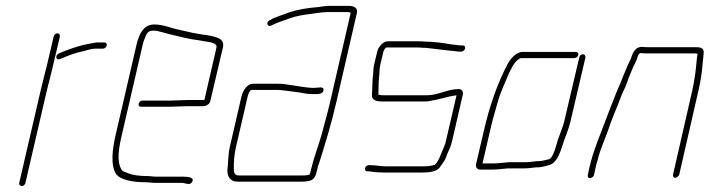

<svg xmlns="http://www.w3.org/2000/svg" viewBox="-20 -600 2406 651"><path d="M342 -446C343 -452 340 -456 334 -456H306C292 -454 277 -450 264 -448C236 -441 205 -430 180 -419C165 -412 170 -393 184 -400C207 -410 238 -422 265 -427C277 -430 290 -435 302 -435H329C335 -435 341 -440 342 -446ZM162 -476 138 -374C132 -350 124 -320 118 -294L45 21C44 26 49 31 54 31C59 31 65 26 66 21L139 -294C145 -319 154 -351 159 -374L183 -476C184 -482 181 -487 175 -487C169 -487 163 -482 162 -476Z M480 -3C455 -3 428 -6 411 -14C403 -17 394 -19 391 -27C376 -52 382 -96 393 -142L464 -449C465 -454 467 -460 470 -468C477 -485 480 -496 499 -496C505 -496 509 -496 513 -495C524 -492 542 -488 555 -484C589 -476 621 -467 657 -463L673 -460C687 -458 718 -455 714 -439L673 -261H620C607 -261 572 -259 558 -259H463C457 -259 451 -254 450 -248C449 -242 452 -238 458 -238H553C567 -238 602 -240 615 -240H669C679 -240 691 -247 693 -257L736 -440C743 -472 708 -475 682 -481L665 -483C660 -484 654 -485 648 -486C628 -489 608 -495 588 -499C560 -504 535 -517 503 -517C467 -517 452 -486 443 -449L372 -142C360 -90 356 -43 371 -14C385 11 432 18 475 18C485 18 494 20 504 20H596C609 20 624 31 632 16C640 1 616 -1 601 -1H509C498 -1 491 -3 480 -3Z M799 -274 759 -101C753 -73 754 -47 751 -23C751 -2 760 16 785 16H995C1009 16 1016 16 1029 13C1047 10 1052 -8 1056 -27C1057 -33 1059 -40 1062 -47C1082 -110 1104 -182 1120 -252L1190 -556C1194 -572 1181 -580 1164 -580H1094C1081 -580 1069 -577 1058 -576C1023 -573 990 -568 960 -558C937 -548 915 -544 894 -531C880 -524 887 -506 901 -514C920 -524 942 -530 963 -538C984 -546 1011 -550 1035 -553C1054 -555 1070 -559 1089 -559H1159C1164 -559 1167 -558 1169 -556L1099 -253C1091 -218 1079 -176 1070 -142C1058 -100 1044 -66 1035 -27C1034 -22 1033 -16 1030 -9V-8C1018 -5 1013 -5 1000 -5H790C776 -5 772 -15 773 -27C772 -50 774 -73 780 -101L820 -274C821 -278 827 -295 832 -295H918C924 -295 930 -295 936 -294L954 -292C961 -291 968 -290 976 -289C999 -287 1015 -281 1039 -281C1054 -281 1075 -279 1077 -294C1079 -309 1059 -302 1045 -302C1016 -302 989 -309 962 -312L943 -315C936 -316 930 -316 923 -316H837C819 -316 804 -294 799 -274Z M1549 -446H1542C1534 -446 1520 -449 1513 -449C1484 -454 1452 -459 1418 -459C1411 -460 1405 -460 1398 -460H1294C1279 -460 1262 -440 1259 -425L1249 -383C1246 -371 1246 -358 1245 -348C1242 -324 1243 -302 1241 -277C1240 -262 1255 -256 1273 -256H1424C1437 -256 1444 -260 1456 -261C1479 -266 1503 -274 1528 -277L1491 -118C1490 -112 1487 -106 1485 -101C1479 -89 1464 -40 1450 -40C1439 -37 1426 -36 1414 -36H1288C1270 -36 1253 -40 1237 -40H1231C1225 -40 1219 -36 1218 -30C1217 -24 1219 -19 1225 -19H1231C1235 -19 1240 -18 1245 -17C1256 -16 1271 -15 1283 -15H1409C1433 -15 1462 -17 1472 -34L1482 -48C1486 -53 1489 -59 1492 -66C1498 -84 1507 -98 1512 -118L1549 -278C1552 -289 1546 -298 1535 -298C1497 -298 1465 -277 1429 -277H1278C1273 -277 1268 -278 1263 -279V-280C1264 -298 1263 -319 1265 -335C1267 -351 1266 -366 1270 -383L1280 -425C1280 -427 1285 -436 1289 -439H1392C1399 -439 1406 -439 1413 -438C1419 -438 1425 -438 1431 -437C1456 -434 1484 -431 1507 -428C1516 -428 1529 -425 1537 -425H1544C1550 -425 1556 -430 1557 -436C1558 -442 1555 -446 1549 -446Z M1932 -424H1752C1733 -424 1714 -405 1704 -388C1668 -322 1640 -242 1620 -154L1594 -43C1592 -34 1598 -25 1607 -25H1651C1666 -25 1686 -28 1701 -29H1758C1775 -29 1792 -33 1808 -33C1817 -33 1833 -38 1841 -40C1872 -48 1882 -92 1893 -125L1901 -146C1907 -163 1909 -168 1914 -187L1965 -405C1966 -411 1962 -416 1956 -416C1950 -416 1945 -411 1944 -405L1893 -188C1888 -169 1886 -166 1880 -149L1872 -127C1866 -109 1857 -65 1841 -60L1824 -56C1819 -55 1814 -54 1811 -54C1795 -54 1779 -50 1763 -50H1705C1692 -49 1670 -46 1656 -46H1616L1641 -154C1648 -186 1658 -221 1667 -252C1677 -288 1693 -321 1706 -352C1713 -366 1724 -390 1737 -398C1741 -401 1744 -403 1747 -403H1927C1933 -403 1940 -408 1941 -414C1942 -420 1938 -424 1932 -424Z M1994 -7 2000 -34C2001 -39 2003 -48 2007 -59C2015 -94 2029 -122 2041 -156C2055 -200 2073 -237 2089 -281C2097 -298 2102 -308 2108 -325C2111 -336 2118 -350 2122 -361C2127 -376 2139 -393 2142 -408C2144 -412 2146 -420 2152 -420C2159 -419 2167 -419 2174 -419H2331C2336 -419 2340 -419 2344 -418H2345C2345 -414 2344 -409 2343 -404C2340 -368 2336 -332 2327 -292L2262 -8C2261 -3 2264 3 2269 3C2274 3 2282 -3 2283 -8L2348 -292C2355 -322 2360 -353 2362 -381C2363 -395 2366 -413 2366 -425C2364 -439 2353 -440 2336 -440H2179C2172 -440 2165 -440 2158 -441C2138 -442 2128 -427 2122 -410C2120 -401 2112 -387 2109 -380C2103 -364 2093 -344 2087 -327C2081 -310 2076 -302 2069 -284C2057 -253 2045 -224 2034 -194C2015 -142 1992 -91 1979 -34L1973 -7C1972 -1 1974 4 1980 4C1986 4 1993 -1 1994 -7Z"/></svg>

Font: Electronic
Style: ThnIt
Weight: 100
Version: Version 1.011